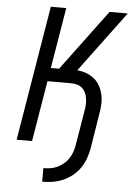

<svg xmlns="http://www.w3.org/2000/svg" viewBox="-62 -781 724 1042"><g transform="rotate(5 300.0 -260.0)"><path d="M208 215V141Q227 141 246.5 138Q266 135 284 126.5Q302 118 318 104.5Q334 91 345 74Q356 57 362.5 38.5Q369 20 372 1L404 -192Q407 -208 407.5 -224.5Q408 -241 405.5 -257Q403 -273 396.5 -287Q390 -301 378.5 -311.5Q367 -322 352 -326.5Q337 -331 320 -331H189L134 0H50L172 -735H256L201 -404H246L347 -540L492 -735H591L345 -404Q371 -402 395 -393Q419 -384 438 -368.5Q457 -353 469 -331Q481 -309 486.5 -284Q492 -259 491 -232.5Q490 -206 485 -180L454 13Q449 41 439 68.5Q429 96 412 120.5Q395 145 371 164Q347 183 320 194.5Q293 206 264.5 210.5Q236 215 208 215Z"/></g></svg>

Font: Iosevka SS04 Extended
Style: Italic
Weight: 400
Width: 7
Italic angle: -9°
Monospace: yes
Designer: Belleve Invis
Foundry: Belleve Invis
Version: Version 19.0.0; ttfautohint (v1.8.4)